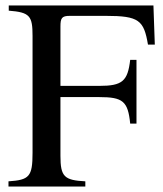

<svg xmlns="http://www.w3.org/2000/svg" viewBox="-20 -682 596 702"><path d="M546 -519 541 -662H12V-643C89 -637 99 -624 99 -551V-123C99 -36 87 -24 11 -19V0H292V-19C215 -23 201 -36 201 -112V-327H343C429 -327 448 -312 456 -230H479V-463H456C447 -385 427 -368 343 -368H201V-585C201 -616 206 -624 235 -624H367C488 -624 506 -608 521 -519Z"/></svg>

Font: XITS Math
Style: Regular
Weight: 400
Designer: MicroPress Inc., with final additions and corrections provided by Coen Hoffman, Elsevier (retired)
Version: Version 1.302